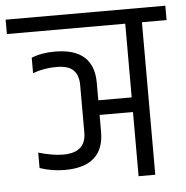

<svg xmlns="http://www.w3.org/2000/svg" viewBox="-73 -698 720 745"><g transform="rotate(-5 287.0 -325.0)"><path d="M242 -187V-372Q242 -410 222.5 -430Q203 -450 155.5 -450Q108 -450 64 -434V-494Q103 -510 155 -510Q307 -510 307 -375V-307H437V-594H-24V-650H598V-594H502V0H437V-250H307V-185Q307 -49 154 -49Q105 -49 57 -65V-125Q113 -109 153 -109Q242 -109 242 -187Z"/></g></svg>

Font: Khand
Style: Regular
Weight: 400
Designer: Devanagari: Sanchit Sawaria, Jyotish Sonowal; Latin: Satya Rajpurohit
Foundry: Indian Type Foundry
Version: Version 1.100;PS 1.0;hotconv 1.0.78;makeotf.lib2.5.61930; tt